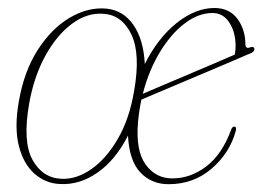

<svg xmlns="http://www.w3.org/2000/svg" viewBox="-20 -453 656 480"><path d="M245.5 -431.5Q288 -427.5 313.5 -390.8Q339 -354 342 -293Q375 -358.5 422 -395.8Q469 -433 516 -433Q553.5 -433 573.5 -406Q593.5 -379 593.5 -341.5Q594 -330.5 605 -334.5Q615 -338 616 -330.5Q616.5 -325 609 -321Q594.5 -314.5 566.8 -302.8Q539 -291 505 -276.5Q471 -262 437 -247.8Q403 -233.5 375.5 -221.8Q348 -210 333.5 -204Q327.5 -176 325 -147Q319 -76.5 344 -41.8Q369 -7 411 -7Q456.5 -7 496 -37.2Q535.5 -67.5 558 -129Q560.5 -136.5 565.5 -136.5Q572 -136.5 569.5 -126Q554.5 -70.5 509.2 -31.5Q464 7.5 401.5 7.5Q358.5 7.5 330.8 -22Q303 -51.5 300 -114Q269 -53 223.8 -21.5Q178.5 10 129.5 7Q94 5.5 66.5 -18.5Q39 -42.5 27.2 -88Q15.5 -133.5 27 -199Q40 -274.5 74.2 -328Q108.5 -381.5 154 -408.5Q199.5 -435.5 245.5 -431.5ZM511.5 -420.5Q476 -420.5 441.8 -394.5Q407.5 -368.5 379.8 -322.8Q352 -277 337 -218.5Q354.5 -226 383.8 -238.5Q413 -251 447 -265.2Q481 -279.5 512.8 -293.2Q544.5 -307 567 -316.5Q569 -328.5 569 -337Q569 -373 553.2 -396.8Q537.5 -420.5 511.5 -420.5ZM134.5 -6Q172 -4.5 209.2 -30.8Q246.5 -57 275.2 -107Q304 -157 315.5 -227Q331.5 -318.5 308.5 -366.8Q285.5 -415 239.5 -418.5Q198.5 -422 160.2 -393.8Q122 -365.5 93.5 -313.8Q65 -262 53 -194.5Q36 -98.5 61.5 -53Q87 -7.5 134.5 -6Z"/></svg>

Font: Fraunces 144pt Soft Thin
Style: Italic
Weight: 100
Italic angle: -16°
Version: Version 1.000;[0bf87f6ff]